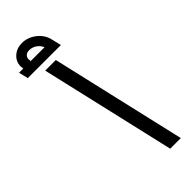

<svg xmlns="http://www.w3.org/2000/svg" viewBox="-402 -929 960 960"><g transform="rotate(-45 77.5 -449.0)"><path d="M-12 -718H63L229 0H154ZM134 -753H-100L-112 -803H-82Q-84 -815 -84 -819Q-84 -853 -59 -875.5Q-34 -898 3 -898Q44 -898 78 -871.5Q112 -845 122 -804L115 -803H122ZM-31 -816Q-31 -812 -29 -804L-36 -803H68Q61 -822 43 -834.5Q25 -847 3 -847Q-12 -847 -21.5 -838.5Q-31 -830 -31 -816Z"/></g></svg>

Font: Cairo
Style: Italic
Weight: 400
Italic angle: -13°
Designer: Mohamed Gaber, Accademia di Belle Arti di Urbino and others
Foundry: Kief Type Foundry, Accademia di Belle Arti di Urbino and others
Version: Version 3.011